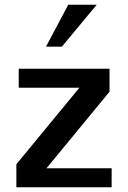

<svg xmlns="http://www.w3.org/2000/svg" viewBox="-20 -790 540 810"><path d="M451 -80H176L442 -403V-500H59V-420H315L49 -97V0H451ZM388 -770H268L174 -593H241Z"/></svg>

Font: Perun SemiBold
Style: Regular
Weight: 600
Foundry: Copyright (c) Stefan Peev, Context Ltd, 2016
Version: Version 1.089